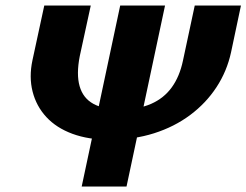

<svg xmlns="http://www.w3.org/2000/svg" viewBox="-20 -678 896 698"><path d="M378 -170Q302 -170 243.5 -191.5Q185 -213 148.5 -252.5Q112 -292 98.5 -345Q85 -398 98 -459L141 -658H310L270 -474Q257 -408 269.5 -364.5Q282 -321 319.5 -300.5Q357 -280 417 -280Q483 -280 529.5 -300.5Q576 -321 604.5 -360.5Q633 -400 645 -457L688 -658H856L820 -488Q805 -419 767 -361Q729 -303 671.5 -260Q614 -217 540 -193.5Q466 -170 378 -170ZM277 0 417 -658H580L440 0Z"/></svg>

Font: Ysabeau Infant Black
Style: Italic
Weight: 900
Italic angle: -12°
Designer: Christian Thalmann (Catharsis Fonts)
Version: Version 2.001;gftools[0.9.30]; featfreeze: ss01,ss02,lnum